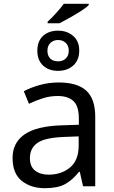

<svg xmlns="http://www.w3.org/2000/svg" viewBox="-20 -978 601 1008"><path d="M446 -958V-952Q436 -940 408 -922Q380 -904 348 -886Q316 -868 293 -856H230V-864Q251 -883 275 -909.5Q299 -936 315 -958ZM285 -817Q332 -817 364 -789.5Q396 -762 396 -713Q396 -662 364.5 -634Q333 -606 285 -606Q236 -606 206 -634Q176 -662 176 -712Q176 -762 206 -789.5Q236 -817 285 -817ZM285 -768Q261 -768 245 -753Q229 -738 229 -712Q229 -686 243.5 -671Q258 -656 285 -656Q310 -656 325.5 -671Q341 -686 341 -712Q341 -738 325 -753Q309 -768 285 -768ZM288 -545Q386 -545 433 -502Q480 -459 480 -365V0H416L399 -76H395Q360 -32 321 -11Q282 10 215 10Q142 10 94 -28.5Q46 -67 46 -149Q46 -229 109 -272.5Q172 -316 303 -320L394 -323V-355Q394 -422 365 -448Q336 -474 283 -474Q241 -474 203 -461.5Q165 -449 132 -433L105 -499Q140 -518 188 -531.5Q236 -545 288 -545ZM393 -262 314 -259Q214 -255 175.5 -227Q137 -199 137 -148Q137 -103 164.5 -82Q192 -61 235 -61Q302 -61 347.5 -98.5Q393 -136 393 -214Z"/></svg>

Font: Apis
Style: Regular
Weight: 400
Designer: Monotype Design Team
Foundry: Monotype Imaging Inc.
Version: Version 2.000; build 0001